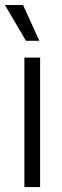

<svg xmlns="http://www.w3.org/2000/svg" viewBox="-31 -755 249 775"><path d="M67.4 0V-522.5H130.9V0ZM73.7 -590.3 -11.2 -734.9H62L127.9 -590.3Z"/></svg>

Font: Inter 28pt Light
Style: Regular
Weight: 300
Designer: Rasmus Andersson
Foundry: rsms
Version: Version 4.001;git-66647c0bb